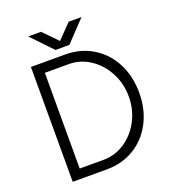

<svg xmlns="http://www.w3.org/2000/svg" viewBox="-159 -1023 1026 1142"><g transform="rotate(-20 354.5 -451.5)"><path d="M104 -727H321Q418 -727 494.5 -680.5Q571 -634 614 -551.5Q657 -469 657 -363Q657 -258 614 -175.5Q571 -93 494.5 -46.5Q418 0 321 0H104ZM591 -363Q591 -445 554.5 -514.5Q518 -584 456 -625Q394 -666 321 -666H170V-60H321Q394 -60 456 -101Q518 -142 554.5 -211.5Q591 -281 591 -363ZM281 -773 407 -903H488L364 -772H281ZM151 -903H232L359 -773V-772H276Z"/></g></svg>

Font: 寒蝉端黑体 Light
Style: Regular
Weight: 300
Designer: ChillDuanSans {Warren2060}; 
Source Han Sans {Ryoko NISHIZUKA 西塚涼子 (kana, bopomofo & ideographs); Paul D. Hunt (Latin, G
Foundry: ChillType&Adobe
Version: Version 1.300;Glyphs 3.3 (3306)